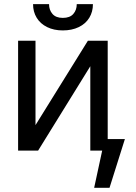

<svg xmlns="http://www.w3.org/2000/svg" viewBox="-20 -727 656 927"><path d="M404.3 -530.3H500V0H416V-407.2L164.1 0H67.4V-530.3H151.4V-123ZM283.2 -580.1Q240.2 -580.1 207.5 -596.2Q174.8 -612.3 157.2 -641.1Q139.6 -669.9 139.6 -707H216.8Q216.8 -678.7 233.4 -659.7Q250 -640.6 283.2 -640.6Q317.4 -640.6 334 -659.7Q350.6 -678.7 350.6 -707H428.7Q428.7 -669.9 411.1 -641.1Q393.6 -612.3 360.4 -596.2Q327.1 -580.1 283.2 -580.1ZM508.8 179.7H434.6L485.4 -55.7H583Z"/></svg>

Font: Pretendard Std Variable
Style: Regular
Weight: 400
Designer: Base glyphs from Inter by Rasmus Andersson; Hangeul glyphs from Noto Sans CJK(Source Han Sans) by Jang Soo-young and Kan
Foundry: Kil Hyung-jin
Version: Version 1.309;Glyphs 3.2 (3225)